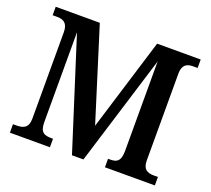

<svg xmlns="http://www.w3.org/2000/svg" viewBox="-121 -869 1122 1023"><g transform="rotate(20 440.0 -357.0)"><path d="M29 0H256V-48H250C207 -48 182 -56 182 -116V-625L381 0H446L639 -626V-113C637 -59 618 -48 577 -48H568V0H851V-48H828C790 -48 765 -60 765 -111V-603C765 -654 792 -666 824 -666H851V-714H604L443 -190L279 -714H29V-666H55C88 -666 116 -654 116 -602V-111C116 -59 88 -48 48 -48H29Z"/></g></svg>

Font: Noto Serif Devanagari SemiCondensed SemiBold
Style: Regular
Weight: 600
Width: 4
Designer: Universal Thirst, Indian Type Foundry and the Monotype Design Team
Foundry: Monotype Imaging Inc.
Version: Version 2.004